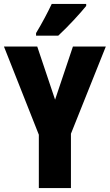

<svg xmlns="http://www.w3.org/2000/svg" viewBox="-20 -949 554 969"><path d="M415 -919V-929H241C220 -885 194 -835 162 -782V-769H274C323 -814 387 -884 415 -919ZM258 -446 168 -714H0L176 -269V0H338V-274L514 -714H348Z"/></svg>

Font: Noto Sans Bengali ExtraCondensed ExtraBold
Style: Regular
Weight: 800
Width: 2
Designer: Joana Ranito - Universal Thirst; Jelle Bosma - Monotype Design Team
Foundry: Universal Thirst ehf.
Version: Version 3.000